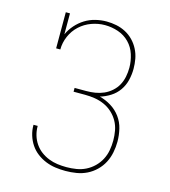

<svg xmlns="http://www.w3.org/2000/svg" viewBox="-111 -832 823 930"><g transform="rotate(15 300.0 -367.5)"><path d="M303 8Q277 8 252 4.5Q227 1 203.5 -8.5Q180 -18 159.5 -33.5Q139 -49 125 -70Q111 -91 103.5 -115.5Q96 -140 96 -165V-168H117V-166Q117 -143 123.5 -121Q130 -99 143 -80Q156 -61 174 -47.5Q192 -34 213.5 -25.5Q235 -17 257.5 -14Q280 -11 303 -11Q327 -11 352 -15Q377 -19 399 -30Q421 -41 439 -58.5Q457 -76 468.5 -98Q480 -120 484.5 -144.5Q489 -169 489 -194Q489 -219 484.5 -243.5Q480 -268 468 -289.5Q456 -311 437.5 -328Q419 -345 396.5 -355Q374 -365 349.5 -369Q325 -373 300 -373H242V-392H300Q323 -392 345 -395.5Q367 -399 387.5 -408Q408 -417 425.5 -432.5Q443 -448 453.5 -467.5Q464 -487 468.5 -509.5Q473 -532 473 -555Q473 -588 462.5 -621Q452 -654 428.5 -678Q405 -702 372.5 -713Q340 -724 306 -724Q272 -724 239 -712Q206 -700 180.5 -676.5Q155 -653 141 -620.5Q127 -588 127 -554H106V-735H127V-630Q139 -656 158 -677.5Q177 -699 201 -714Q225 -729 253 -736Q281 -743 309 -743Q334 -743 358.5 -738Q383 -733 405 -721.5Q427 -710 444.5 -692Q462 -674 473.5 -651.5Q485 -629 489.5 -604.5Q494 -580 494 -555Q494 -526 487 -497.5Q480 -469 463.5 -445.5Q447 -422 422.5 -406.5Q398 -391 371 -383Q402 -375 429.5 -358Q457 -341 476 -315Q495 -289 502.5 -257.5Q510 -226 510 -194Q510 -167 504.5 -139.5Q499 -112 486.5 -88Q474 -64 454 -44.5Q434 -25 409.5 -13Q385 -1 357.5 3.5Q330 8 303 8Z"/></g></svg>

Font: Iosevka Etoile Thin
Style: Regular
Weight: 100
Designer: Belleve Invis
Foundry: Belleve Invis
Version: Version 22.1.2; ttfautohint (v1.8.4)